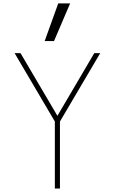

<svg xmlns="http://www.w3.org/2000/svg" viewBox="-20 -1084 660 1104"><path d="M236.8 -847.7 314.9 -1064.5H383.3L290.5 -847.7ZM64 -778.3H98.1L310.1 -418L522 -778.3H556.2L324.7 -385.3V0H295.4V-385.3Z"/></svg>

Font: Cherry
Style: Light
Weight: 300
Designer: Amin Abedi
Version: Version 1.00 ; ttfautohint (v1.6)